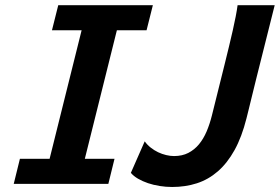

<svg xmlns="http://www.w3.org/2000/svg" viewBox="-20 -726 1104 758"><path d="M583.5 -705.6 558.6 -606.4H441.4L314.9 -99.1H432.1L407.7 0H34.2L58.6 -99.1H175.8L302.2 -606.4H185.1L210 -705.6ZM1064.5 -705.6Q1035.6 -590.8 1012.2 -497.1Q1002 -457 992.2 -417.5Q982.4 -377.9 974.4 -345.2Q966.3 -312.5 960.7 -289.3Q955.1 -266.1 953.1 -258.8Q934.6 -185.1 906 -133.5Q877.4 -82 840.1 -49.6Q802.7 -17.1 757.3 -2.4Q711.9 12.2 659.7 12.2Q634.8 12.2 610.4 8.3Q585.9 4.4 564.2 -2.9Q542.5 -10.3 524.9 -20.5Q507.3 -30.8 496.6 -43.5L551.3 -168Q561.5 -153.8 575.2 -143.1Q588.9 -132.3 604.2 -125Q619.6 -117.7 636 -113.8Q652.3 -109.9 667 -109.9Q699.2 -109.9 723.4 -122.3Q747.6 -134.8 765.4 -156.2Q783.2 -177.7 795.7 -207Q808.1 -236.3 816.4 -269.5L867.2 -473.6Q876 -508.8 884 -542.2Q892.1 -575.7 898.9 -605.7Q905.8 -635.7 910.6 -661.1Q915.5 -686.5 918 -705.6Z"/></svg>

Font: Andika New Basic
Style: Bold Italic
Weight: 700
Italic angle: -14°
Designer: Victor Gaultney, Annie Olsen, Pablo Ugerman
Foundry: SIL International
Version: Version 5.500